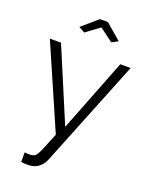

<svg xmlns="http://www.w3.org/2000/svg" viewBox="-172 -820 887 1132"><g transform="rotate(20 271.0 -253.5)"><path d="M105 160Q113 161 120.5 161.5Q128 162 135 162Q153 162 163.5 157Q174 152 184 135Q194 118 206.5 86Q219 54 242 0L15 -521H85L278 -63L457 -521H522L252 151Q241 180 215.5 201.5Q190 223 146 223Q136 223 127 222.5Q118 222 105 220ZM155 -645 253 -730H303L402 -645L363 -624L278 -687L193 -624Z"/></g></svg>

Font: PTCRaleway
Style: Regular
Weight: 400
Designer: Matt McInerney, Pablo Impallari, Rodrigo Fuenzalida
Foundry: Matt McInerney, Pablo Impallari, Rodrigo Fuenzalida
Version: Version 3.000g; ttfautohint (v1.5) -l 8 -r 28 -G 28 -x 14 -D